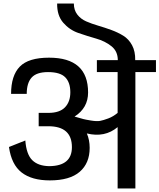

<svg xmlns="http://www.w3.org/2000/svg" viewBox="-20 -1072 907 1092"><path d="M750 0V-662H867V-730H749Q750 -780 731 -815Q712 -850 681 -869Q650 -888 613 -901.5Q576 -915 538.5 -926Q501 -937 470 -950.5Q439 -964 419.5 -989.5Q400 -1015 400 -1052H305Q304 -984 339.5 -943Q375 -902 425.5 -884.5Q476 -867 527 -852.5Q578 -838 614 -809Q650 -780 650 -730H531V-662H649V-430Q624 -409 596 -398.5Q568 -388 549.5 -384.5Q531 -381 497.5 -386.5Q464 -392 453.5 -395Q443 -398 404 -409Q481 -458 481 -546Q481 -744 259 -744Q142 -744 92.5 -693Q43 -642 43 -538H132Q132 -600 160 -631Q188 -662 253 -662Q322 -662 351 -632.5Q380 -603 380 -547Q380 -493 349.5 -461.5Q319 -430 256 -430H200V-354H255Q389 -354 389 -235Q389 -128 260 -127Q197 -128 163.5 -161Q130 -194 124 -273L31 -236Q45 -136 103 -91Q161 -46 263 -46Q377 -46 433.5 -95Q490 -144 490 -231Q490 -276 474 -313Q576 -288 649 -349V0Z"/></svg>

Font: Glegoo
Style: Bold
Weight: 700
Version: Version 2.0.1; ttfautohint (v0.9) -r 48 -G 60